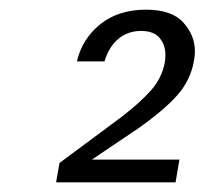

<svg xmlns="http://www.w3.org/2000/svg" viewBox="-20 -729 423 397"><path d="M351 -399 343 -352H96L103 -392L231 -487Q270 -517 292.5 -542.5Q315 -568 321 -601Q322 -609 322 -616Q322 -636 310 -650.5Q298 -665 272 -665Q244 -665 224.5 -648.5Q205 -632 196 -602H139Q150 -649 187.5 -679Q225 -709 282 -709Q335 -709 359 -682.5Q383 -656 383 -623Q383 -614 381 -603Q374 -563 346.5 -532Q319 -501 265 -463L170 -399Z"/></svg>

Font: Fz Poppins Light
Style: Italic
Weight: 300
Italic angle: -10°
Designer: Ninad Kale (Devanagari), Jonny Pinhorn (Latin)
Foundry: Indian Type Foundry
Version: Vit hóa bi Vntype.Com & FontZin.Com